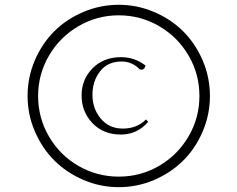

<svg xmlns="http://www.w3.org/2000/svg" viewBox="-20 -751 992 802"><path d="M95.2 -350.1Q95.2 -427.7 125.2 -498.3Q155.3 -568.8 206.3 -619.9Q257.3 -670.9 327.9 -700.9Q398.4 -731 476.1 -731Q553.2 -731 623.8 -700.9Q694.3 -670.9 745.4 -619.9Q796.4 -568.8 826.7 -498.3Q856.9 -427.7 856.9 -350.1Q856.9 -272.9 826.9 -202.4Q796.9 -131.8 745.8 -80.8Q694.8 -29.8 624.3 0.5Q553.7 30.8 476.1 30.8Q398.9 30.8 328.4 0.5Q257.8 -29.8 206.8 -80.8Q155.8 -131.8 125.5 -202.4Q95.2 -272.9 95.2 -350.1ZM139.2 -350.1Q139.2 -258.8 184.3 -181.2Q229.5 -103.5 307.1 -58.3Q384.8 -13.2 476.1 -13.2Q567.4 -13.2 644.8 -58.3Q722.2 -103.5 767.6 -181.2Q813 -258.8 813 -350.1Q813 -441.4 767.8 -518.8Q722.7 -596.2 645 -641.6Q567.4 -687 476.1 -687Q385.3 -687 307.6 -641.6Q230 -596.2 184.6 -518.6Q139.2 -440.9 139.2 -350.1ZM320.8 -352.1Q320.8 -419.4 366.7 -465.8Q412.6 -512.2 485.8 -512.2Q543 -512.2 587.9 -477.1Q586.4 -469.7 582 -464.8Q577.6 -460 571.8 -460Q566.9 -460 564 -460.9Q532.2 -494.1 487.8 -494.1Q430.2 -494.1 398.2 -453.4Q366.2 -412.6 366.2 -355Q366.2 -296.9 401.1 -255.4Q436 -213.9 493.2 -213.9Q551.8 -213.9 589.8 -252L599.1 -242.2Q553.2 -189 484.9 -189Q411.6 -189 366.2 -236.6Q320.8 -284.2 320.8 -352.1Z"/></svg>

Font: Dihjauti
Style: Regular
Weight: 400
Designer: T. Christopher White
Version: Version 3.0.0